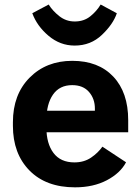

<svg xmlns="http://www.w3.org/2000/svg" viewBox="-20 -792 601 827"><path d="M35.6 -250V-265.6Q35.6 -385 107.5 -457.5Q179.4 -530 291.3 -530Q403.8 -530 468 -462Q532.2 -394 532.2 -274.2V-222.2H134.5V-314.9H388.7V-323.7Q388.9 -366.5 363.4 -395.9Q337.9 -425.3 291 -425.3Q236.6 -425.3 208.3 -384.6Q179.9 -344 179.9 -273.4V-242.4Q179.9 -173.6 210.4 -133.1Q241 -92.5 300.5 -92.5Q341.8 -92.5 372.1 -113Q402.3 -133.5 421.1 -160.2L522.9 -93Q498.5 -46.4 440.3 -15.7Q382.1 14.9 303.2 14.9Q178.2 14.9 106.9 -57.7Q35.6 -130.4 35.6 -250ZM413.6 -772.5 483.2 -734.9Q467.3 -687.7 418.9 -641.7Q370.6 -595.7 301.5 -595.7Q239 -595.7 189.1 -637.8Q139.2 -679.9 119.1 -735.1L189.7 -772.5Q206.3 -745.6 235.4 -722.5Q264.4 -699.5 301.8 -699.5Q341.3 -699.5 368.9 -721.7Q396.5 -743.9 413.6 -772.5Z"/></svg>

Font: RobotoFlex
Style: Regular
Weight: 400
Designer: Berlow after Robertson
Foundry: Google
Version: Version 2.136